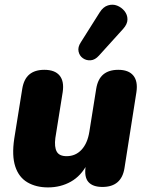

<svg xmlns="http://www.w3.org/2000/svg" viewBox="-20 -805 641 836"><path d="M189 11Q137 11 99.5 -11Q62 -33 46.5 -80Q31 -127 42 -201L77 -419Q84 -461 108 -481Q132 -501 173 -501Q219 -501 239.5 -476Q260 -451 253 -404L221 -204Q216 -165 227 -145Q238 -125 270 -125Q309 -125 335 -153Q361 -181 369 -231L399 -419Q406 -461 430 -481Q454 -501 495 -501Q540 -501 560.5 -476Q581 -451 574 -404L522 -73Q509 9 426 9Q384 9 365 -12.5Q346 -34 353 -81L361 -135L360 -91Q333 -39 288.5 -14Q244 11 189 11ZM411 -563Q394 -544 375 -542.5Q356 -541 341 -551.5Q326 -562 322 -581Q318 -600 332 -621L414 -751Q429 -775 450 -781.5Q471 -788 490 -780.5Q509 -773 522 -757Q535 -741 535 -720.5Q535 -700 516 -679Z"/></svg>

Font: Nunito ExtraLight Black
Style: Italic
Weight: 900
Italic angle: -9°
Version: Version 3.602